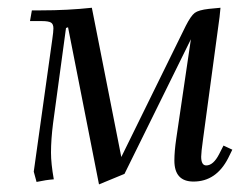

<svg xmlns="http://www.w3.org/2000/svg" viewBox="-20 -466 644 500"><path d="M58.1 -411.1 63 -439H86.9Q156.2 -439 219.2 -445.8L295.9 -57.1L463.9 -398.9Q477.1 -424.8 487.1 -432.4Q497.1 -439.9 523.9 -442.9L554.2 -445.8L551.8 -421.9L508.8 -104Q503.9 -68.8 503.9 -58.1Q503.9 -35.2 517.1 -35.2Q535.6 -35.2 550.8 -64.9L562 -86.9L585 -76.2L574.2 -54.2Q543 6.8 483.9 6.8Q434.1 6.8 434.1 -47.9Q434.1 -71.8 439 -105L477.1 -363.8L304.2 -13.2L237.8 14.2L157.2 -395L151.9 -393.1L118.2 -145Q112.8 -102.5 112.8 -68.8Q112.8 -40 120.1 1Q100.1 2.4 75.2 7.8L67.9 -19L116.2 -363.8Q119.1 -383.8 119.1 -392.1Q119.1 -403.3 112.8 -407.2Q106.4 -411.1 88.9 -411.1Z"/></svg>

Font: Dihjauti S
Style: Italic
Weight: 400
Italic angle: -9°
Designer: T. Christopher White
Version: Version 3.0.0